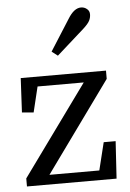

<svg xmlns="http://www.w3.org/2000/svg" viewBox="-54 -797 565 837"><g transform="rotate(-5 228.5 -378.5)"><path d="M29.8 0V-35.2L315.9 -430.2H113.8L86.9 -318.8L36.1 -323.2L43.9 -473.1H417V-437L131.8 -42H350.1L379.9 -163.1H432.1L421.9 0ZM334 -663.1 213.9 -556.2 188 -576.2 274.9 -712.9Q301.8 -756.8 332 -756.8Q346.7 -756.8 357.4 -748Q369.1 -739.3 369.1 -724.1Q369.1 -709 362.3 -695.8Q355.5 -682.6 334 -663.1Z"/></g></svg>

Font: SourceSerifPro-Regular
Style: Regular
Weight: 400
Designer: Frank Grießhammer
Foundry: Adobe Systems Incorporated
Version: Version 1.014;PS Version 1.0;hotconv 1.0.73;makeotf.lib2.5.5